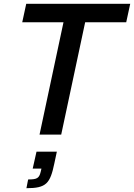

<svg xmlns="http://www.w3.org/2000/svg" viewBox="-20 -708 705 1010"><path d="M314 -591 188 0H302L428 -591H644L665 -688H118L97 -591ZM128 236 119 282C224 282 244 257 266 151L279 90H172L152 179H198L194 196C186 230 174 236 128 236Z"/></svg>

Font: Saira UNSAM Medium Italic
Style: Regular
Weight: 500
Italic angle: -12°
Designer: Hector Gatti with collaboration of the Omnibus-Type team
Foundry: Omnibus-Type
Version: Version 0.072;PS 000.072;hotconv 1.0.88;makeotf.lib2.5.64775